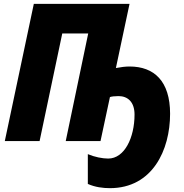

<svg xmlns="http://www.w3.org/2000/svg" viewBox="-20 -734 959 999"><path d="M552 245C773 245 865 47 865 -142C865 -312 782 -388 654 -388C633 -388 609 -385 583 -380L654 -714H156L5 0H186L304 -560H439L322 0H503L552 -229C561 -232 577 -234 597 -234C644 -234 680 -204 680 -138C680 -18 628 91 543 91C513 91 472 83 437 68V223C475 240 516 245 552 245Z"/></svg>

Font: Noto Sans UI SemiCondensed Black
Style: Italic
Weight: 900
Width: 4
Italic angle: -372°
Designer: Monotype Design Team
Foundry: Monotype Imaging Inc.
Version: Version 1.901